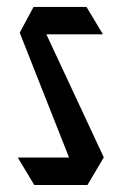

<svg xmlns="http://www.w3.org/2000/svg" viewBox="-20 -528 347 548"><path d="M85.2 -430.1 75.8 -508.3H226.8L273.2 -431.1V-430.1ZM184.8 -58.8 36.3 -434.7 75.8 -508.3 276 -79.3V-78.3ZM77.8 0 31.4 -77.3V-78.3H276L229.6 0Z"/></svg>

Font: Foldit Thin
Style: Regular
Weight: 100
Designer: Sophia Tai
Foundry: Sophia Tai
Version: Version 1.003